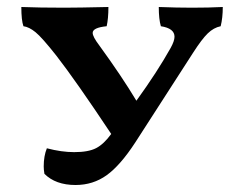

<svg xmlns="http://www.w3.org/2000/svg" viewBox="-20 -522 698 549"><path d="M617 -502Q617 -471 611 -447Q591 -443 574 -426.5Q557 -410 532 -371L367 -115Q324 -49 285 -21Q246 7 196 7Q139 7 107 -25Q105 -37 105 -46Q105 -76 114 -98Q156 -87 192 -87Q233 -87 255 -98.5Q277 -110 298 -139Q197 -291 141 -363Q100 -415 81.5 -430Q63 -445 47 -447Q41 -464 41 -502Q93 -500 164 -500Q202 -500 290 -502Q290 -469 285 -447Q245 -443 245 -428Q245 -417 264 -392Q328 -304 370 -234Q430 -317 468 -385Q479 -405 479 -417Q479 -441 440 -447Q434 -467 434 -502Q486 -500 529 -500Q577 -500 617 -502Z"/></svg>

Font: Vollkorn SC SemiBold
Style: Regular
Weight: 600
Designer: Friedrich Althausen
Foundry: Friedrich Althausen
Version: Version 4.015